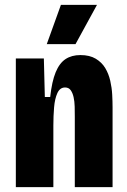

<svg xmlns="http://www.w3.org/2000/svg" viewBox="-20 -768 523 788"><path d="M45 0V-330V-528H160L164 -370H186Q193 -434 208.5 -471.5Q224 -509 249 -525.5Q274 -542 310 -542Q348 -542 373 -527Q398 -512 412 -488.5Q426 -465 432.5 -436.5Q439 -408 440.5 -379.5Q442 -351 442 -327V0H287V-289Q287 -309 286.5 -330.5Q286 -352 282 -369.5Q278 -387 270 -398Q262 -409 247 -409Q226 -409 215.5 -386Q205 -363 202 -327.5Q199 -292 199 -253V0ZM290 -587H172L230 -748H378Z"/></svg>

Font: Bricolage Grotesque Condensed ExtraBold
Style: Regular
Weight: 800
Width: 3
Designer: Mathieu Triay
Foundry: Atelier Triay
Version: Version 1.000;gftools[0.9.30]